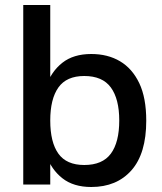

<svg xmlns="http://www.w3.org/2000/svg" viewBox="-20 -738 646 768"><path d="M181 -718V0H73V-718ZM345 10Q274 10 229.5 -25Q185 -60 164 -119.5Q143 -179 143 -255Q143 -332 164 -392Q185 -452 229.5 -487Q274 -522 345 -522Q411 -522 460 -493Q509 -464 537 -405.5Q565 -347 565 -255Q565 -124 506 -57Q447 10 345 10ZM317 -78Q390 -78 423.5 -123.5Q457 -169 457 -256Q457 -342 423.5 -388Q390 -434 317 -434Q246 -434 213.5 -388Q181 -342 181 -256Q181 -169 213.5 -123.5Q246 -78 317 -78Z"/></svg>

Font: 42dot Sans Light SemiBold
Style: Regular
Weight: 600
Version: Version 1.000